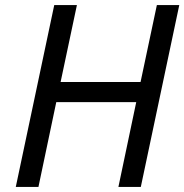

<svg xmlns="http://www.w3.org/2000/svg" viewBox="-20 -734 724 754"><path d="M42 0 193 -714H282L218 -412H532L596 -714H684L533 0H445L515 -333H201L131 0Z"/></svg>

Font: Noto Sans IKEA
Style: Italic
Weight: 400
Italic angle: -12°
Designer: Monotype Design Team
Foundry: Monotype Imaging Inc.
Version: Version 2.001